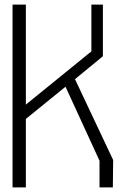

<svg xmlns="http://www.w3.org/2000/svg" viewBox="-20 -810 540 830"><path d="M469.2 -118.2 467.8 0H410.2V-115.2L263.2 -435.1L91.8 -295.9V0H34.2V-790H91.8V-357.9L375 -587.9V-790H424.8V-566.9L304.2 -467.8Z"/></svg>

Font: Steps Mono
Style: Regular
Weight: 400
Width: 3
Version: Version 1.000;PS 001.000;hotconv 1.0.70;makeotf.lib2.5.58329